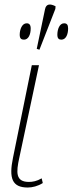

<svg xmlns="http://www.w3.org/2000/svg" viewBox="-20 -827 324 857"><path d="M156 -605 227 -787 228 -799C205 -811 186 -811 181 -786L144 -609ZM254 -650C274 -650 284 -673 284 -700C284 -717 278 -723 266 -723C245 -723 236 -695 236 -672C236 -655 243 -650 254 -650ZM87 -650C107 -650 117 -673 117 -700C117 -717 110 -723 99 -723C78 -723 68 -695 68 -672C68 -655 75 -650 87 -650ZM104 10C124 10 149 4 171 -10L166 -31C144 -18 125 -15 109 -15C49 -15 52 -58 66 -122L154 -536H122L38 -123C19 -31 34 10 104 10Z"/></svg>

Font: Noto Serif SemiCondensed Thin
Style: Italic
Weight: 100
Width: 4
Italic angle: -12°
Designer: Monotype Design Team
Foundry: Monotype Imaging Inc.
Version: Version 2.013